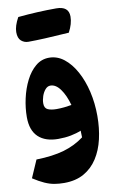

<svg xmlns="http://www.w3.org/2000/svg" viewBox="-114 -862 739 1212"><g transform="rotate(-10 255.0 -256.0)"><path d="M195.8 291Q162.6 291 133.1 285.9Q103.5 280.8 71.8 266.6Q40 252.4 0 226.6L48.8 114.7Q153.8 112.3 226.6 91.1Q299.3 69.8 356.4 26.9Q356.4 7.3 355 -16.1Q326.2 -3.9 288.8 3.4Q251.5 10.7 207.5 10.7Q125 10.7 80.1 -31.7Q35.2 -74.2 35.2 -158.7Q35.2 -216.8 48.6 -277.6Q62 -338.4 87.9 -389.9Q113.8 -441.4 151.4 -472.9Q189 -504.4 237.8 -504.4Q290 -504.4 333.3 -470.5Q376.5 -436.5 408.4 -378.4Q440.4 -320.3 457.8 -245.8Q475.1 -171.4 475.1 -89.8Q475.1 -11.2 459.2 57.6Q443.4 126.5 409.4 179Q375.5 231.4 322.8 261.2Q270 291 195.8 291ZM325.7 -186Q308.1 -250 279.3 -289.8Q250.5 -329.6 215.8 -329.6Q197.3 -329.6 182.9 -313Q168.5 -296.4 160.4 -272.5Q152.3 -248.5 152.3 -226.1Q152.3 -195.8 173.6 -186.3Q194.8 -176.8 229.5 -176.8Q253.4 -176.8 278.8 -179.4Q304.2 -182.1 325.7 -186ZM388.7 -638.2Q213.9 -626 127.9 -626Q101.6 -626 82 -643.1Q62.5 -660.2 62.5 -699Q62.5 -737.8 91.8 -791Q218.8 -803.2 336.9 -803.2Q417 -803.2 417 -737.3Q417 -690.9 388.7 -638.2Z"/></g></svg>

Font: Pinar DS4-ExtraBold
Style: Regular
Weight: 800
Designer: Amin Abedi
Version: Version 2.000